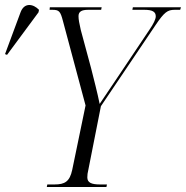

<svg xmlns="http://www.w3.org/2000/svg" viewBox="-110 -743 739 763"><path d="M-82 -525 43 -694 45 -704C22 -728 -13 -734 -28 -695L-90 -528ZM76 0H313L315 -10H287C254 -10 237 -17 237 -38C237 -48 238 -56 241 -68L291 -321L508 -643C543 -695 556 -704 584 -704H606L609 -714H418L416 -704H464C496 -704 509 -696 509 -678C509 -667 500 -648 484 -625L354 -431C326 -389 305 -358 286 -330C278 -371 262 -432 252 -472L211 -624C205 -651 202 -665 202 -679C202 -697 215 -704 240 -704H292L294 -714H88L87 -704H98C125 -704 130 -698 140 -660L230 -324L177 -68C167 -21 147 -10 107 -10H78Z"/></svg>

Font: Noto Serif Display Condensed Light
Style: Italic
Weight: 300
Width: 3
Italic angle: -12°
Designer: Monotype Design Team
Foundry: Monotype Imaging Inc.
Version: Version 2.009